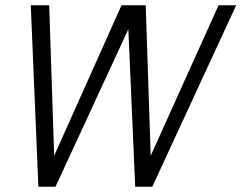

<svg xmlns="http://www.w3.org/2000/svg" viewBox="-20 -710 918 730"><path d="M878 -690 559 0H494L468 -599L191 0H126L97 -690H167L186 -118L442 -690H534L553 -118L811 -690Z"/></svg>

Font: D-DIN
Style: DIN-Italic
Weight: 400
Italic angle: -12°
Designer: Charles Nix
Foundry: Datto Inc.
Version: Version 1.00